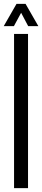

<svg xmlns="http://www.w3.org/2000/svg" viewBox="-21 -976 219 996"><path d="M51.9 0V-800H124.4V0ZM-1.5 -840.6 64.6 -955.8H111.7L177.8 -840.6H125.1L88.6 -909.7L51.2 -840.6Z"/></svg>

Font: Big Shoulders Thin
Style: Regular
Weight: 100
Designer: Patric King
Foundry: XO Type Co
Version: Version 2.002